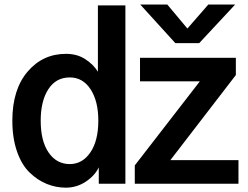

<svg xmlns="http://www.w3.org/2000/svg" viewBox="-20 -822 1111 859"><path d="M583 0V-82L874 -458H606.4V-563.5H1035.2V-486.3L742.2 -105.5H1046.9V0ZM607.4 -801.8H728.5L818.4 -694.3L912.1 -801.8H1032.2L871.1 -628.9H764.6ZM35.2 -282.2Q35.2 -420.9 103 -501Q170.9 -581.1 275.4 -581.1Q325.2 -581.1 361.8 -557.1Q398.4 -533.2 418 -501V-797.9H541V0H421.9V-73.2Q404.3 -36.1 363.8 -9.3Q323.2 17.6 274.4 17.6Q230.5 17.6 189.5 1Q148.4 -15.6 112.8 -49.8Q77.1 -84 56.2 -144Q35.2 -204.1 35.2 -282.2ZM162.1 -282.2Q162.1 -190.4 197.8 -139.2Q233.4 -87.9 292 -87.9Q348.6 -87.9 384.3 -140.1Q419.9 -192.4 419.9 -282.2Q419.9 -369.1 385.3 -422.4Q350.6 -475.6 292 -475.6Q230.5 -475.6 196.3 -422.9Q162.1 -370.1 162.1 -282.2Z"/></svg>

Font: Gothic A1
Style: Bold
Weight: 700
Version: Version 2.50